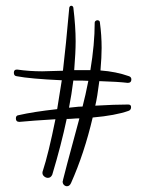

<svg xmlns="http://www.w3.org/2000/svg" viewBox="-20 -704 507 665"><path d="M234 -425Q274 -425 286 -424Q276 -373 266 -335Q261 -335 252.5 -334.5Q244 -334 233.5 -332.5Q223 -331 219 -331Q228 -377 234 -425ZM310 -338Q317 -367 324 -423Q389 -421 422 -417H423Q435 -417 435 -429Q435 -437 427 -440Q382 -456 328 -460Q332 -507 332 -538Q332 -582 326 -626Q326 -631 321.5 -633Q317 -635 312.5 -632.5Q308 -630 308 -625Q308 -551 293 -461H275H237Q242 -523 242 -561Q242 -612 234 -678Q232 -684 227 -684Q222 -684 220 -678Q208 -543 198 -459Q132 -457 126 -457Q82 -457 40 -463H38Q28 -463 28 -452Q28 -441 38 -440Q84 -431 194 -426Q179 -332 178 -326Q96 -317 44 -305Q35 -304 35 -294Q35 -282 46 -282H49Q90 -286 172 -291Q148 -172 128 -111Q127 -110 127 -105Q127 -98 133 -93Q139 -88 146 -88Q156 -88 161 -99Q192 -202 211 -292Q223 -292 233 -293Q243 -294 255 -294Q200 -91 198 -80V-78Q197 -77 197 -75Q197 -68 201.5 -63.5Q206 -59 212 -59Q221 -59 226 -70Q272 -173 301 -297Q380 -304 425 -320Q434 -323 434 -333Q434 -342 424 -342Q378 -342 310 -338Z"/></svg>

Font: Neythal
Style: Regular
Weight: 400
Designer: Tharique Azeez
Foundry: Tharique Azeez
Version: Version 0.44